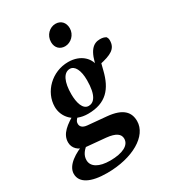

<svg xmlns="http://www.w3.org/2000/svg" viewBox="-260 -865 1084 1216"><g transform="rotate(-30 281.5 -256.5)"><path d="M39 -57C39 -15.8 70.4 19 125.3 24.4L263.2 37C332.6 44 359.4 66.2 359.4 99.5C359.4 146.9 306 176 213.5 176C132.5 176 83.7 147 83.7 98.4C83.7 61.1 107.4 32.7 142.6 8.3L124.1 -2.3C49.3 23.5 -29.3 71.1 -29.3 133.6C-29.3 199.8 39.9 234.5 157.9 234.5C344.8 234.5 485.6 152.1 485.6 43.5C485.6 -20 449.2 -67.1 335 -77.5L199 -89.8C160.9 -93.3 151.1 -112 151.1 -128.3C151.1 -142.7 153.6 -152.9 191.3 -185.8L171.4 -203C90.5 -157.5 39 -119.1 39 -57ZM269 -192.1C225.7 -191.8 209.5 -250.4 209.5 -312.3C209.5 -398.8 234.1 -455.2 281.3 -455.7C316.8 -456 340.3 -412.7 340.3 -339.3C340.3 -227.1 306.3 -192.3 269 -192.1ZM78.7 -294.3C78.7 -221.7 134.8 -150.7 240.4 -150.7C373.2 -150.7 431.5 -223.1 460.1 -339.1C467.3 -367.3 472.9 -392.1 481.7 -415.3L458.7 -383.3C548 -402.1 591.7 -423.7 591.7 -485.4C591.7 -497.8 588.4 -505.2 584.1 -511.9C572 -519.5 559.2 -523 540.7 -523C489.1 -523 452 -488.6 430.7 -374.7L442.7 -373.6C442.9 -438.1 387.2 -498.5 293.4 -498.5C174.5 -498.5 78.7 -403.3 78.7 -294.3ZM328 -593.8C371.4 -593.8 410.4 -631.5 410.4 -678.6C410.4 -720.7 384.4 -748.2 345 -748.2C302.3 -748.2 263.3 -711.6 263.3 -661.2C263.3 -618.4 291.5 -593.8 328 -593.8Z"/></g></svg>

Font: Source Serif Variable
Style: Italic
Weight: 389
Italic angle: -12°
Designer: Frank Grießhammer
Foundry: Adobe Systems Incorporated
Version: Version 3.001;hotconv 1.0.111;makeotfexe 2.5.65597